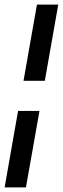

<svg xmlns="http://www.w3.org/2000/svg" viewBox="-75 -731 272 829"><path d="M-55 78 3 -252H95.5L37 78ZM26.5 -382 84.5 -711H176.5L118.5 -382Z"/></svg>

Font: Anybody UltraCondensed SemiBold
Style: Italic
Weight: 600
Width: 1
Italic angle: -10°
Designer: Tyler Finck
Foundry: Etcetera Type Company
Version: Version 1.010; ttfautohint (v1.8.3) -l 8 -r 50 -G 200 -x 14 